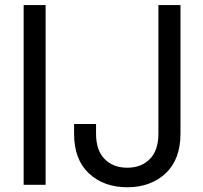

<svg xmlns="http://www.w3.org/2000/svg" viewBox="-20 -748 823 777"><path d="M164.6 -727.5V0H75.7V-727.5ZM495.1 9.8Q399.9 9.8 339.8 -46.4Q279.8 -102.5 279.8 -207V-246.1H368.7V-207Q368.7 -139.6 403.3 -104.5Q438 -69.3 495.1 -69.3Q551.8 -69.3 586.4 -104.5Q621.1 -139.6 621.1 -207V-727.5H710.4V-207.5Q710.4 -102.5 650.1 -46.4Q589.8 9.8 495.1 9.8Z"/></svg>

Font: Inter 28pt
Style: Regular
Weight: 400
Designer: Rasmus Andersson
Foundry: rsms
Version: Version 4.001;git-66647c0bb